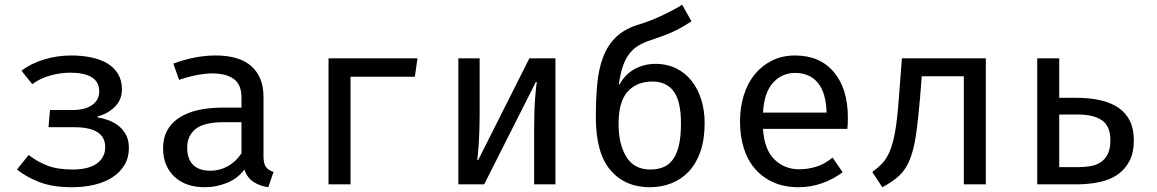

<svg xmlns="http://www.w3.org/2000/svg" viewBox="-20 -771 4840 803"><path d="M189 -311H284Q336 -311 365.5 -332Q395 -353 395 -388Q395 -429 363.5 -448Q332 -467 274 -467Q232 -467 189.5 -455Q147 -443 115 -419L70 -475Q108 -505 163.5 -522Q219 -539 278 -539Q322 -539 361 -531Q400 -523 428.5 -506Q457 -489 473.5 -462Q490 -435 490 -397Q490 -354 460.5 -324.5Q431 -295 388 -284V-280Q413 -276 436.5 -267Q460 -258 478.5 -242.5Q497 -227 508 -205Q519 -183 519 -152Q519 -112 501 -81.5Q483 -51 451 -30Q419 -9 375.5 1.5Q332 12 281 12Q200 12 144.5 -9.5Q89 -31 51 -62L100 -123Q135 -95 178 -78.5Q221 -62 283 -62Q351 -62 385.5 -87.5Q420 -113 420 -156Q420 -239 290 -239H183Z M1082 -119Q1082 -87 1092 -73Q1102 -59 1124 -52L1102 12Q1067 7 1040.5 -10Q1014 -27 1002 -62Q974 -24 929 -6Q884 12 836 12Q756 12 709 -32.5Q662 -77 662 -151Q662 -233 727 -277Q792 -321 913 -321H990V-362Q990 -418 957.5 -441Q925 -464 867 -464Q841 -464 805.5 -457.5Q770 -451 729 -437L705 -505Q754 -523 798 -531Q842 -539 881 -539Q982 -539 1032 -493.5Q1082 -448 1082 -367ZM861 -57Q899 -57 933 -76Q967 -95 990 -130V-260H918Q833 -260 798 -231.5Q763 -203 763 -155Q763 -57 861 -57Z M1446 0H1354V-527H1726L1715 -450H1446Z M2303 -527V0H2214V-238Q2214 -308 2218 -359.5Q2222 -411 2225 -428H2221L2005 0H1897V-527H1986V-289Q1986 -258 1985 -228.5Q1984 -199 1982.5 -173.5Q1981 -148 1979 -129.5Q1977 -111 1976 -102H1980L2194 -527Z M2693 -600Q2664 -590 2643.5 -576Q2623 -562 2608 -540.5Q2593 -519 2583.5 -489.5Q2574 -460 2568 -418H2571Q2596 -462 2635.5 -483Q2675 -504 2723 -504Q2769 -504 2807 -485.5Q2845 -467 2871.5 -434Q2898 -401 2912.5 -355.5Q2927 -310 2927 -256Q2927 -188 2909.5 -137.5Q2892 -87 2861 -54Q2830 -21 2788 -4.5Q2746 12 2698 12Q2594 12 2533 -59.5Q2472 -131 2472 -280Q2472 -358 2478 -421Q2484 -484 2502.5 -532.5Q2521 -581 2555 -614.5Q2589 -648 2644 -666Q2673 -675 2695.5 -683.5Q2718 -692 2739 -701.5Q2760 -711 2782.5 -722.5Q2805 -734 2833 -751L2872 -682Q2846 -665 2826 -654Q2806 -643 2785.5 -634Q2765 -625 2743 -617.5Q2721 -610 2693 -600ZM2567 -253Q2567 -168 2599.5 -115Q2632 -62 2700 -62Q2726 -62 2749.5 -70Q2773 -78 2790.5 -99Q2808 -120 2818 -157.5Q2828 -195 2828 -255Q2828 -348 2797.5 -389Q2767 -430 2709 -430Q2643 -430 2605 -388Q2567 -346 2567 -253Z M3171 -232Q3177 -144 3219.5 -103.5Q3262 -63 3322 -63Q3358 -63 3393 -73.5Q3428 -84 3462 -112L3504 -51Q3467 -22 3419 -5Q3371 12 3320 12Q3261 12 3215.5 -8Q3170 -28 3138.5 -64Q3107 -100 3091 -150.5Q3075 -201 3075 -263Q3075 -323 3091 -373.5Q3107 -424 3137 -460.5Q3167 -497 3209.5 -518Q3252 -539 3305 -539Q3409 -539 3467.5 -469.5Q3526 -400 3526 -279Q3526 -265 3525.5 -253Q3525 -241 3524 -232ZM3305 -466Q3251 -466 3213.5 -425.5Q3176 -385 3171 -300H3437Q3435 -382 3401 -424Q3367 -466 3305 -466Z M3628 -52Q3652 -69 3670 -88Q3688 -107 3701.5 -139Q3715 -171 3724 -222.5Q3733 -274 3739 -357L3752 -527H4103V0H4011V-452H3835L3828 -363Q3820 -269 3811 -207.5Q3802 -146 3785.5 -104.5Q3769 -63 3741.5 -37Q3714 -11 3670 12Z M4624 -184Q4624 -244 4588.5 -268Q4553 -292 4489 -292H4410V-72H4489Q4518 -72 4542.5 -76.5Q4567 -81 4585 -93.5Q4603 -106 4613.5 -128Q4624 -150 4624 -184ZM4318 0V-527H4410V-362H4480Q4536 -362 4581 -352Q4626 -342 4657.5 -320.5Q4689 -299 4705.5 -265.5Q4722 -232 4722 -184Q4722 -133 4704 -98Q4686 -63 4654.5 -41Q4623 -19 4578.5 -9.5Q4534 0 4482 0Z"/></svg>

Font: Wlorlttqgufhjawjgtejqphaquk
Style: Regular
Weight: 400
Monospace: yes
Designer: Carrois Corporate & Edenspiekermann
Foundry: Carrois Corporate GbR & Edenspiekermann AG
Version: Version 2.001